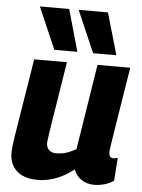

<svg xmlns="http://www.w3.org/2000/svg" viewBox="-55 -834 659 888"><g transform="rotate(5 274.0 -390.0)"><path d="M154 10Q89 10 55.5 -21Q22 -52 22 -104Q22 -117 24 -136Q26 -155 31 -185.5Q36 -216 43.5 -263.5Q51 -311 62.5 -380Q74 -449 89 -544H241Q229 -470 220.5 -415Q212 -360 205.5 -321Q199 -282 194.5 -253.5Q190 -225 187 -204Q184 -183 182 -165Q182 -144 194 -132Q206 -120 229 -120Q245 -120 260 -123Q275 -126 290 -132.5Q305 -139 320 -147L383 -544H535Q517 -431 505 -358Q493 -285 486.5 -243Q480 -201 477 -181Q474 -161 473.5 -155Q473 -149 473 -147Q473 -133 478.5 -126.5Q484 -120 493 -120Q496 -120 501.5 -121Q507 -122 514 -124L506 -17Q488 -4 463.5 3Q439 10 416 10Q381 10 355.5 -7.5Q330 -25 321 -53Q293 -32 265.5 -18Q238 -4 210 3Q182 10 154 10ZM178 -596 94 -790H230L285 -596ZM358 -596 274 -790H410L466 -596Z"/></g></svg>

Font: Georama ExtraCondensed Thin
Style: Bold Italic
Weight: 700
Italic angle: -9°
Version: Version 1.001